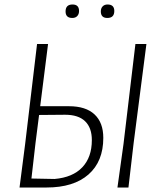

<svg xmlns="http://www.w3.org/2000/svg" viewBox="-20 -835 724 855"><path d="M303 -815Q332 -815 332 -786Q332 -772 324 -763.5Q316 -755 302 -755Q272 -755 272 -784Q272 -815 303 -815ZM459 -815Q489 -815 489 -786Q489 -755 458 -755Q429 -755 429 -784Q429 -798 437 -806.5Q445 -815 459 -815ZM67 0 92 -194 145 -639H194L159 -362H287Q362 -362 401 -325.5Q440 -289 440 -221Q440 -116 374 -58Q308 0 187 0ZM632 -639 575 -197 552 0H503L530 -194L583 -639ZM138 -197 120 -40 223 -38Q304 -45 346.5 -90Q389 -135 389 -211Q389 -266 359 -295Q329 -324 270 -324L154 -323Z"/></svg>

Font: Alegreya Sans SC Light
Style: Italic
Weight: 300
Italic angle: -7°
Designer: Juan Pablo del Peral
Foundry: Huerta Tipografica
Version: Version 2.007